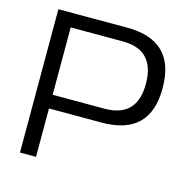

<svg xmlns="http://www.w3.org/2000/svg" viewBox="-100 -768 860 867"><g transform="rotate(15 330.0 -335.0)"><path d="M389 -670H68V0H143V-226H389C541 -226 615 -300 615 -446C615 -596 541 -670 389 -670ZM143 -290V-605H386C487 -605 537 -552 537 -446C537 -343 487 -290 386 -290Z"/></g></svg>

Font: LT Wave Alt Light
Style: Regular
Weight: 300
Designer: Daniel Lyons
Version: Version 2.5 (Glyphs App)